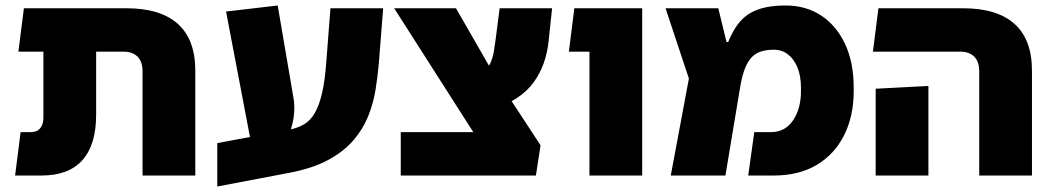

<svg xmlns="http://www.w3.org/2000/svg" viewBox="-20 -639 3827 699"><path d="M499 0V-379Q499 -415 480.5 -433Q462 -451 430 -451H138V-609H439Q564 -609 627.5 -552Q691 -495 691 -382V0ZM35 0 55 -158H91Q107 -158 117 -164Q127 -170 132.5 -182Q138 -194 138 -211V-574H330V-221Q330 -112 280 -56Q230 0 132 0ZM47 -451 67 -609H249V-451Z M771 40V-118L1034 -167Q1064 -173 1087 -186.5Q1110 -200 1126 -227.5Q1142 -255 1152.5 -300Q1163 -345 1168 -414L1183 -609H1375L1359 -407Q1355 -360 1347 -311Q1339 -262 1320 -215Q1301 -168 1266 -127.5Q1231 -87 1174.5 -56.5Q1118 -26 1034 -10ZM904 -67 803 -597 991 -619 1047 -291Q1055 -252 1049 -211Q1043 -170 1024 -132.5Q1005 -95 975 -67Z M1804 0 1415 -609H1640L1775 -374L1948 -110ZM1439 0V-158H1893L1948 -110L1931 0ZM1765 -243 1711 -366Q1735 -372 1748.5 -385.5Q1762 -399 1769 -418Q1776 -437 1779 -458Q1782 -479 1785 -500L1799 -609H1990L1977 -487Q1973 -448 1960 -410.5Q1947 -373 1923 -339.5Q1899 -306 1860 -281Q1821 -256 1765 -243Z M2126 0V-609H2318V0ZM2051 -451 2071 -609H2253V-451Z M2422 0 2488 -353 2403 -609H2595L2625 -486H2631Q2647 -525 2666.5 -551Q2686 -577 2711.5 -591.5Q2737 -606 2768.5 -612.5Q2800 -619 2840 -619Q2914 -619 2969.5 -582.5Q3025 -546 3056.5 -479Q3088 -412 3088 -320V-307Q3088 -217 3053.5 -147.5Q3019 -78 2954 -39Q2889 0 2797 0H2704L2726 -158H2787Q2838 -158 2867 -200.5Q2896 -243 2896 -307V-320Q2896 -363 2883 -394Q2870 -425 2848 -441.5Q2826 -458 2798 -458Q2767 -458 2746 -450Q2725 -442 2711 -424Q2697 -406 2688 -378.5Q2679 -351 2673 -312L2621 0Z M3545 0V-379Q3545 -415 3526.5 -433Q3508 -451 3476 -451H3158L3178 -609H3485Q3610 -609 3673.5 -552Q3737 -495 3737 -382V0ZM3168 0V-316L3360 -326V0Z"/></svg>

Font: Noto Sans Hebrew Thin Black
Style: Regular
Weight: 900
Version: Version 3.001